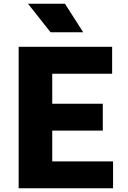

<svg xmlns="http://www.w3.org/2000/svg" viewBox="-20 -1009 686 1029"><path d="M80 0ZM586 -144V0H80V-758H581V-614H260V-453H531V-309H260V-144ZM130 -989H328L426 -836H251Z"/></svg>

Font: Biryani Heavy
Style: Regular
Weight: 900
Designer: Dan Reynolds and Mathieu Réguer
Foundry: Dan Reynolds and Mathieu Réguer
Version: Version 1.003; ttfautohint (v1.1) -l 5 -r 5 -G 72 -x 0 -D la